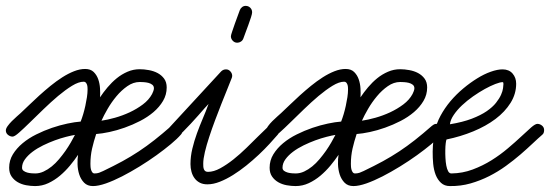

<svg xmlns="http://www.w3.org/2000/svg" viewBox="-59 -625 1873 654"><path d="M-16.1 -159.7Q-24.4 -159.7 -31.7 -165.5Q-39.1 -171.4 -39.1 -180.7Q-39.1 -187 -33 -195.6Q-26.9 -204.1 -18.6 -212.4Q-10.3 -220.7 -2 -228Q6.3 -235.4 11.2 -239.7Q23.9 -251.5 40 -267.1Q56.2 -282.7 74.7 -299.6Q93.3 -316.4 113 -332.5Q132.8 -348.6 153.1 -361.6Q173.3 -374.5 193.1 -382.3Q212.9 -390.1 231 -390.1Q249.5 -390.1 260 -379.9Q270.5 -369.6 275.6 -355Q280.8 -340.3 281.7 -323.5Q282.7 -306.6 281.7 -293.5Q293 -310.5 307.4 -327.6Q321.8 -344.7 338.6 -358.4Q355.5 -372.1 375.2 -380.6Q395 -389.2 417 -389.2Q431.6 -389.2 448 -386.2Q464.4 -383.3 477.8 -376.2Q491.2 -369.1 500 -357.2Q508.8 -345.2 508.8 -327.1Q508.8 -302.2 496.3 -281.2Q483.9 -260.3 463.9 -243.2Q443.8 -226.1 418.2 -212.9Q392.6 -199.7 365.7 -190.2Q338.9 -180.7 313.5 -175.3Q288.1 -169.9 268.6 -168.5Q260.3 -143.6 254.6 -118.7Q249 -93.8 249 -66.9Q249 -64 249.3 -58.3Q249.5 -52.7 251 -47.4Q252.4 -42 255.4 -38.1Q258.3 -34.2 263.2 -34.2Q271.5 -34.2 278.6 -36.6Q285.6 -39.1 292.5 -42.5Q329.1 -60.1 358.2 -75.9Q387.2 -91.8 413.8 -109.4Q440.4 -127 467 -147.9Q493.7 -168.9 524.9 -196.3Q528.3 -199.2 532 -201.2Q535.6 -203.1 540.5 -203.1Q548.8 -203.1 555.9 -197Q563 -190.9 563 -182.1Q563 -178.2 561.5 -173.8Q560.1 -169.4 557.1 -166.5Q544.9 -152.3 522.9 -134Q501 -115.7 473.9 -96.2Q446.8 -76.7 416.3 -57.9Q385.7 -39.1 356.7 -24.2Q327.6 -9.3 301.8 -0.2Q275.9 8.8 257.8 8.8Q238.8 8.8 227.5 -2.7Q216.3 -14.2 210.9 -30.8Q205.6 -47.4 205.1 -65.7Q204.6 -84 207 -97.7Q194.8 -79.6 179.2 -60.8Q163.6 -42 145.3 -26.6Q127 -11.2 105.7 -1.2Q84.5 8.8 60.5 8.8Q45.9 8.8 30 5.9Q14.2 2.9 1.5 -4.4Q-11.2 -11.7 -19.5 -23.7Q-27.8 -35.6 -27.8 -53.7Q-27.8 -78.6 -15.1 -99.4Q-2.4 -120.1 18.1 -137.2Q38.6 -154.3 64.7 -167.2Q90.8 -180.2 117.9 -189.5Q145 -198.7 170.7 -204.1Q196.3 -209.5 215.8 -210.9Q220.2 -222.2 224.4 -236.1Q228.5 -250 231.7 -264.6Q234.9 -279.3 237.1 -293.7Q239.3 -308.1 239.3 -320.3Q239.3 -323.2 239 -327.9Q238.8 -332.5 237.3 -336.7Q235.8 -340.8 233.2 -343.8Q230.5 -346.7 226.1 -346.7Q209 -346.7 186.3 -332.8Q163.6 -318.8 138.9 -298.1Q114.3 -277.3 89.4 -253.2Q64.5 -229 43.2 -208.3Q22 -187.5 6.3 -173.6Q-9.3 -159.7 -16.1 -159.7ZM61 -34.2Q75.7 -34.2 89.8 -40.8Q104 -47.4 117.2 -58.1Q130.4 -68.8 142.1 -82.8Q153.8 -96.7 164.1 -111.3Q174.3 -126 182.4 -140.1Q190.4 -154.3 196.3 -165.5Q184.1 -163.6 166 -158.9Q147.9 -154.3 127.9 -147Q107.9 -139.6 87.9 -129.9Q67.9 -120.1 52 -108.2Q36.1 -96.2 26.1 -82.5Q16.1 -68.8 16.1 -53.7Q16.1 -46.9 21.5 -43Q26.9 -39.1 34.2 -37.1Q41.5 -35.2 49.1 -34.7Q56.6 -34.2 61 -34.2ZM286.6 -213.9Q307.1 -216.8 332.5 -223.9Q357.9 -231 382.6 -242.4Q407.2 -253.9 427.7 -269.3Q448.2 -284.7 459 -304.7Q460.9 -308.6 463.1 -314.2Q465.3 -319.8 465.3 -324.2Q465.3 -332 459.7 -336.4Q454.1 -340.8 446.3 -342.8Q438.5 -344.7 430.2 -345.2Q421.9 -345.7 417 -345.7Q395 -345.7 374.8 -331.5Q354.5 -317.4 337.6 -297.1Q320.8 -276.9 307.6 -254.2Q294.4 -231.4 286.6 -213.9Z M530.8 -149.4Q522.5 -149.4 515.1 -155.3Q507.8 -161.1 507.8 -170.4Q507.8 -179.2 513.7 -186L694.3 -381.8Q701.2 -388.7 710.9 -388.7Q719.7 -388.7 725.8 -381.8Q731.9 -375 731.9 -366.7Q731.9 -364.3 731.4 -362.5Q731 -360.8 730 -358.4Q724.6 -344.2 715.3 -321.5Q706.1 -298.8 695.3 -271.7Q684.6 -244.6 673.6 -215.3Q662.6 -186 653.6 -158.4Q644.5 -130.9 638.9 -107.2Q633.3 -83.5 633.3 -67.9Q633.3 -63.5 633.5 -58.3Q633.8 -53.2 635.3 -49.1Q636.7 -44.9 640.1 -42.2Q643.6 -39.6 649.4 -39.6Q668.9 -39.6 691.2 -51.8Q713.4 -64 736.1 -82Q758.8 -100.1 780.5 -121.3Q802.2 -142.6 820.3 -160.6Q838.4 -178.7 851.6 -190.9Q864.7 -203.1 870.1 -203.1Q879.9 -203.1 886.2 -196.8Q892.6 -190.4 892.6 -180.7Q892.6 -172.9 887.2 -166.5Q875.5 -152.8 858.9 -134.8Q842.3 -116.7 822.3 -97.9Q802.2 -79.1 779.8 -61Q757.3 -43 734.6 -28.8Q711.9 -14.6 689.7 -5.9Q667.5 2.9 647.5 2.9Q632.3 2.9 621.6 -2.7Q610.8 -8.3 603.8 -17.8Q596.7 -27.3 593.3 -39.8Q589.8 -52.2 589.8 -65.9Q589.8 -92.3 596.2 -118.7Q602.5 -145 611.8 -170.7Q621.1 -196.3 631.8 -221.4Q642.6 -246.6 651.4 -271Q647 -266.6 637.5 -255.9Q627.9 -245.1 616 -231.4Q604 -217.8 590.6 -203.4Q577.1 -189 565.2 -177Q553.2 -165 543.9 -157.2Q534.7 -149.4 530.8 -149.4ZM777.8 -605Q787.1 -605 793.5 -598.6Q799.8 -592.3 799.8 -583Q799.8 -578.1 795.9 -565.9Q792 -553.7 786.9 -539.8Q781.7 -525.9 776.9 -512.9Q772 -500 770 -494.1Q767.6 -487.3 761.7 -483.4Q755.9 -479.5 749 -479.5Q740.2 -479.5 733.9 -486.1Q727.5 -492.7 727.5 -501.5Q727.5 -504.9 731.7 -517.3Q735.8 -529.8 741 -544.4Q746.1 -559.1 751.2 -572.3Q756.3 -585.4 757.8 -590.3Q760.3 -596.7 765.6 -600.8Q771 -605 777.8 -605Z M871.1 -159.7Q862.8 -159.7 855.5 -165.5Q848.1 -171.4 848.1 -180.7Q848.1 -187 854.2 -195.6Q860.4 -204.1 868.7 -212.4Q877 -220.7 885.3 -228Q893.6 -235.4 898.4 -239.7Q911.1 -251.5 927.2 -267.1Q943.4 -282.7 961.9 -299.6Q980.5 -316.4 1000.2 -332.5Q1020 -348.6 1040.3 -361.6Q1060.5 -374.5 1080.3 -382.3Q1100.1 -390.1 1118.2 -390.1Q1136.7 -390.1 1147.2 -379.9Q1157.7 -369.6 1162.8 -355Q1168 -340.3 1168.9 -323.5Q1169.9 -306.6 1168.9 -293.5Q1180.2 -310.5 1194.6 -327.6Q1209 -344.7 1225.8 -358.4Q1242.7 -372.1 1262.5 -380.6Q1282.2 -389.2 1304.2 -389.2Q1318.8 -389.2 1335.2 -386.2Q1351.6 -383.3 1365 -376.2Q1378.4 -369.1 1387.2 -357.2Q1396 -345.2 1396 -327.1Q1396 -302.2 1383.5 -281.2Q1371.1 -260.3 1351.1 -243.2Q1331.1 -226.1 1305.4 -212.9Q1279.8 -199.7 1252.9 -190.2Q1226.1 -180.7 1200.7 -175.3Q1175.3 -169.9 1155.8 -168.5Q1147.5 -143.6 1141.8 -118.7Q1136.2 -93.8 1136.2 -66.9Q1136.2 -64 1136.5 -58.3Q1136.7 -52.7 1138.2 -47.4Q1139.6 -42 1142.6 -38.1Q1145.5 -34.2 1150.4 -34.2Q1158.7 -34.2 1165.8 -36.6Q1172.9 -39.1 1179.7 -42.5Q1216.3 -60.1 1245.4 -75.9Q1274.4 -91.8 1301 -109.4Q1327.6 -127 1354.2 -147.9Q1380.9 -168.9 1412.1 -196.3Q1415.5 -199.2 1419.2 -201.2Q1422.9 -203.1 1427.7 -203.1Q1436 -203.1 1443.1 -197Q1450.2 -190.9 1450.2 -182.1Q1450.2 -178.2 1448.7 -173.8Q1447.3 -169.4 1444.3 -166.5Q1432.1 -152.3 1410.2 -134Q1388.2 -115.7 1361.1 -96.2Q1334 -76.7 1303.5 -57.9Q1272.9 -39.1 1243.9 -24.2Q1214.8 -9.3 1189 -0.2Q1163.1 8.8 1145 8.8Q1126 8.8 1114.7 -2.7Q1103.5 -14.2 1098.1 -30.8Q1092.8 -47.4 1092.3 -65.7Q1091.8 -84 1094.2 -97.7Q1082 -79.6 1066.4 -60.8Q1050.8 -42 1032.5 -26.6Q1014.2 -11.2 992.9 -1.2Q971.7 8.8 947.8 8.8Q933.1 8.8 917.2 5.9Q901.4 2.9 888.7 -4.4Q876 -11.7 867.7 -23.7Q859.4 -35.6 859.4 -53.7Q859.4 -78.6 872.1 -99.4Q884.8 -120.1 905.3 -137.2Q925.8 -154.3 951.9 -167.2Q978 -180.2 1005.1 -189.5Q1032.2 -198.7 1057.9 -204.1Q1083.5 -209.5 1103 -210.9Q1107.4 -222.2 1111.6 -236.1Q1115.7 -250 1118.9 -264.6Q1122.1 -279.3 1124.3 -293.7Q1126.5 -308.1 1126.5 -320.3Q1126.5 -323.2 1126.2 -327.9Q1126 -332.5 1124.5 -336.7Q1123 -340.8 1120.4 -343.8Q1117.7 -346.7 1113.3 -346.7Q1096.2 -346.7 1073.5 -332.8Q1050.8 -318.8 1026.1 -298.1Q1001.5 -277.3 976.6 -253.2Q951.7 -229 930.4 -208.3Q909.2 -187.5 893.6 -173.6Q877.9 -159.7 871.1 -159.7ZM948.2 -34.2Q962.9 -34.2 977.1 -40.8Q991.2 -47.4 1004.4 -58.1Q1017.6 -68.8 1029.3 -82.8Q1041 -96.7 1051.3 -111.3Q1061.5 -126 1069.6 -140.1Q1077.6 -154.3 1083.5 -165.5Q1071.3 -163.6 1053.2 -158.9Q1035.2 -154.3 1015.1 -147Q995.1 -139.6 975.1 -129.9Q955.1 -120.1 939.2 -108.2Q923.3 -96.2 913.3 -82.5Q903.3 -68.8 903.3 -53.7Q903.3 -46.9 908.7 -43Q914.1 -39.1 921.4 -37.1Q928.7 -35.2 936.3 -34.7Q943.8 -34.2 948.2 -34.2ZM1173.8 -213.9Q1194.3 -216.8 1219.7 -223.9Q1245.1 -231 1269.8 -242.4Q1294.4 -253.9 1314.9 -269.3Q1335.4 -284.7 1346.2 -304.7Q1348.1 -308.6 1350.3 -314.2Q1352.5 -319.8 1352.5 -324.2Q1352.5 -332 1346.9 -336.4Q1341.3 -340.8 1333.5 -342.8Q1325.7 -344.7 1317.4 -345.2Q1309.1 -345.7 1304.2 -345.7Q1282.2 -345.7 1262 -331.5Q1241.7 -317.4 1224.9 -297.1Q1208 -276.9 1194.8 -254.2Q1181.6 -231.4 1173.8 -213.9Z M1461.9 -149.9Q1460.4 -146.5 1459.2 -136.7Q1458 -127 1457.8 -114Q1457.5 -101.1 1458.3 -86.9Q1459 -72.8 1461.2 -61Q1463.4 -49.3 1467.5 -41.7Q1471.7 -34.2 1478.5 -34.2Q1516.6 -34.7 1551 -47.6Q1585.4 -60.5 1615.5 -79.3Q1645.5 -98.1 1671.1 -119.9Q1696.8 -141.6 1716.6 -160.2Q1736.3 -178.7 1750.2 -190.9Q1764.2 -203.1 1771.5 -203.1Q1779.8 -203.1 1787.1 -197.3Q1794.4 -191.4 1794.4 -182.1Q1794.4 -177.7 1793.2 -173.6Q1792 -169.4 1788.6 -166.5Q1774.4 -154.3 1755.6 -136.5Q1736.8 -118.7 1713.9 -98.9Q1690.9 -79.1 1664.3 -59.8Q1637.7 -40.5 1607.4 -25.1Q1577.1 -9.8 1543.7 -0.2Q1510.3 9.3 1473.6 8.8Q1455.1 8.8 1443.4 -2Q1431.6 -12.7 1425 -29.5Q1418.5 -46.4 1416.5 -67.1Q1414.6 -87.9 1414.8 -108.6Q1415 -129.4 1417.5 -147.5Q1419.9 -165.5 1421.9 -177.2Q1427.2 -204.1 1441.4 -230.5Q1455.6 -256.8 1475.3 -280.3Q1495.1 -303.7 1518.8 -323.5Q1542.5 -343.3 1566.2 -357.9Q1589.8 -372.6 1612.5 -380.6Q1635.3 -388.7 1652.8 -388.7Q1674.8 -388.7 1687 -374.5Q1699.2 -360.4 1699.2 -339.8Q1699.2 -305.2 1680.2 -274.7Q1661.1 -244.1 1628.7 -219.7Q1596.2 -195.3 1553 -177.5Q1509.8 -159.7 1461.9 -149.9ZM1473.6 -201.7Q1517.6 -209 1548.1 -220.7Q1578.6 -232.4 1598.9 -246.3Q1619.1 -260.3 1630.6 -274.9Q1642.1 -289.6 1647.7 -302.2Q1653.3 -314.9 1654.5 -324.7Q1655.8 -334.5 1655.8 -338.4Q1655.8 -339.4 1655.5 -342.3Q1655.3 -345.2 1653.3 -345.2Q1644.5 -345.2 1628.2 -338.9Q1611.8 -332.5 1592.3 -321.8Q1572.8 -311 1552.2 -296.6Q1531.7 -282.2 1514.9 -266.4Q1498 -250.5 1486.6 -233.6Q1475.1 -216.8 1473.6 -201.7Z"/></svg>

Font: Helvetia Verbundene
Style: Regular
Weight: 400
Designer: Peter Wiegel, original typeface by Carl Albert Fahrenwaldt 1901
Foundry: Peter Wiegel
Version: Version 2.000